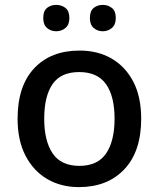

<svg xmlns="http://www.w3.org/2000/svg" viewBox="-20 -756 649 786"><path d="M558 -270Q558 -136 489 -63Q420 10 303 10Q230 10 173.5 -23Q117 -56 84.5 -118.5Q52 -181 52 -270Q52 -404 120 -476.5Q188 -549 306 -549Q380 -549 436.5 -516.5Q493 -484 525.5 -422Q558 -360 558 -270ZM161 -270Q161 -179 195.5 -128Q230 -77 305 -77Q380 -77 414.5 -128Q449 -179 449 -270Q449 -362 414 -411.5Q379 -461 304 -461Q229 -461 195 -411.5Q161 -362 161 -270ZM157 -682Q157 -711 172.5 -723.5Q188 -736 210 -736Q232 -736 248 -723.5Q264 -711 264 -682Q264 -655 248 -641.5Q232 -628 210 -628Q188 -628 172.5 -641.5Q157 -655 157 -682ZM348 -682Q348 -711 363.5 -723.5Q379 -736 401 -736Q422 -736 438 -723.5Q454 -711 454 -682Q454 -655 438 -641.5Q422 -628 401 -628Q379 -628 363.5 -641.5Q348 -655 348 -682Z"/></svg>

Font: Noto Sans Arabic Med
Style: Regular
Weight: 500
Designer: Monotype Design Team, Nadine Chahine, Nizar Qandah and Khaled Hosny
Foundry: Monotype Imaging Inc.
Version: Version 2.012; ttfautohint (v1.8.4.7-5d5b)